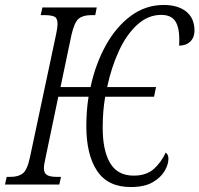

<svg xmlns="http://www.w3.org/2000/svg" viewBox="-40 -744 804 774"><path d="M487 10Q395 10 351.5 -55Q308 -120 308 -236Q308 -262 310 -292.5Q312 -323 317 -354H195L144 -110Q141 -95 139 -85Q137 -75 137 -66Q137 -46 149.5 -38.5Q162 -31 189 -31H206L199 0H-20L-13 -31H3Q34 -31 52 -45Q70 -59 81 -111L186 -605Q189 -619 190.5 -629.5Q192 -640 192 -647Q192 -672 178 -677.5Q164 -683 141 -683H124L131 -714H350L344 -683H327Q295 -683 277.5 -669Q260 -655 248 -603L204 -393H325Q345 -486 386.5 -561Q428 -636 487.5 -680Q547 -724 620 -724Q677 -724 710.5 -697.5Q744 -671 744 -620Q744 -593 727 -576.5Q710 -560 682 -560Q686 -622 670 -653Q654 -684 610 -684Q557 -684 513.5 -644.5Q470 -605 439.5 -539Q409 -473 392 -393H589L581 -354H384Q379 -325 376.5 -294.5Q374 -264 374 -229Q374 -137 404 -86.5Q434 -36 499 -36Q549 -36 579 -62Q609 -88 628 -129Q639 -121 639 -104Q639 -81 623.5 -54.5Q608 -28 575 -9Q542 10 487 10Z"/></svg>

Font: Noto Serif ExtraCondensed Light
Style: Italic
Weight: 300
Width: 2
Italic angle: -12°
Designer: Monotype Design Team
Foundry: Monotype Imaging Inc.
Version: Version 2.014; ttfautohint (v1.8.4.7-5d5b)